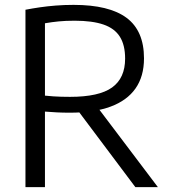

<svg xmlns="http://www.w3.org/2000/svg" viewBox="-20 -768 694 788"><path d="M84.5 0V-728Q113 -733.5 143.8 -738Q174.5 -742.5 209 -745.2Q243.5 -748 282 -748Q428 -748 499.5 -694.8Q571 -641.5 571 -528.5Q571 -454.5 536.2 -405Q501.5 -355.5 434 -330.5Q366.5 -305.5 267 -305.5Q236.5 -305.5 213 -306.8Q189.5 -308 164.5 -310V0ZM535.5 0 274.5 -348H365L628 0ZM267.5 -370.5Q386.5 -370.5 440 -409Q493.5 -447.5 493.5 -527.5Q493.5 -583 472 -617.2Q450.5 -651.5 404.8 -667.2Q359 -683 286.5 -683Q249 -683 221 -680.2Q193 -677.5 164.5 -672.5V-375.5Q184 -373.5 199.5 -372.5Q215 -371.5 231 -371Q247 -370.5 267.5 -370.5Z"/></svg>

Font: Encode Sans Condensed Thin
Style: Regular
Weight: 400
Version: Version 3.002